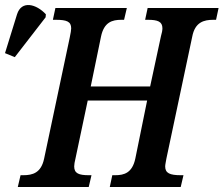

<svg xmlns="http://www.w3.org/2000/svg" viewBox="-91 -746 892 766"><path d="M-32 -518 91 -677 92 -689C54 -730 -5 -746 -23 -689L-71 -534ZM-20 0H263L274 -47H263C224 -47 205 -54 205 -82C205 -89 207 -102 210 -113L259 -345H496L449 -114C437 -56 404 -47 369 -47H357L347 0H630L641 -47H630C587 -47 568 -55 568 -82C568 -89 571 -102 573 -114L676 -600C687 -658 723 -667 760 -667H771L781 -714H498L488 -667H499C538 -667 557 -660 557 -633C557 -626 555 -614 551 -601L508 -401H271L312 -600C324 -658 357 -667 393 -667H404L415 -714H130L120 -667H132C175 -667 193 -660 193 -633C193 -626 191 -614 187 -595L85 -113C73 -56 39 -47 2 -47H-9Z"/></svg>

Font: Noto Serif Condensed SemiBold
Style: Italic
Weight: 600
Width: 3
Italic angle: -12°
Designer: Monotype Design Team
Foundry: Monotype Imaging Inc.
Version: Version 2.014